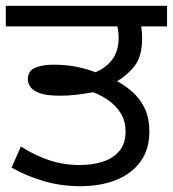

<svg xmlns="http://www.w3.org/2000/svg" viewBox="-27 -642 596 662"><path d="M250 0Q183 0 122.5 -18Q62 -36 13 -64L45 -137Q93 -106 143 -89.5Q193 -73 248 -73Q292 -73 327.5 -84.5Q363 -96 384.5 -121.5Q406 -147 406 -189Q406 -222 392 -247Q378 -272 353 -291.5Q328 -311 294 -324Q272 -320 242 -316Q212 -312 181 -312Q135 -312 111 -320.5Q87 -329 78 -342Q69 -355 69 -369Q69 -398 94.5 -408.5Q120 -419 157 -419Q197 -419 232.5 -412.5Q268 -406 302 -393Q337 -407 359.5 -436Q382 -465 382 -512Q382 -526 379.5 -542.5Q377 -559 370 -578L414 -551H-7V-622H549V-551H424L455 -576Q459 -560 461 -542.5Q463 -525 463 -511Q463 -449 438.5 -416.5Q414 -384 377 -362Q410 -344 435 -320Q460 -296 474 -264Q488 -232 488 -188Q488 -127 457.5 -85Q427 -43 373.5 -21.5Q320 0 250 0Z"/></svg>

Font: lgurmukhi05
Style: Book
Weight: 400
Designer: Jelle Bosma - Monotype Design Team
Foundry: Monotype Imaging Inc.
Version: Version 2.003